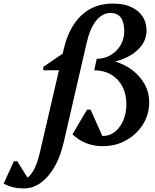

<svg xmlns="http://www.w3.org/2000/svg" viewBox="-216 -797 863 1068"><path d="M-83 251Q-115 251 -141 245Q-167 239 -196 225L-139 100H-120L-63 191Q-19 160 7 46L112 -406H25V-425L133 -499L138 -522Q167 -646 236.5 -711.5Q306 -777 412 -777Q498 -777 548.5 -736.5Q599 -696 599 -626Q599 -566 550.5 -520Q502 -474 424 -455Q480 -438 522.5 -405Q565 -372 589.5 -327Q614 -282 614 -229Q614 -161 579.5 -105.5Q545 -50 486.5 -17Q428 16 356 16Q256 16 187 -50L268 -187H288L353 -41Q356 -41 359 -41Q395 -41 424 -64.5Q453 -88 470 -128Q487 -168 487 -218Q487 -274 464.5 -316.5Q442 -359 401.5 -382.5Q361 -406 308 -406L322 -470Q365 -470 399.5 -490.5Q434 -511 454.5 -545.5Q475 -580 475 -623Q475 -725 399 -725Q354 -725 319 -682Q284 -639 266 -558L138 -4Q111 113 51.5 182Q-8 251 -83 251Z"/></svg>

Font: Platypi Medium
Style: Italic
Weight: 500
Italic angle: -13°
Designer: David Sargent
Foundry: Bolt Cutter Type
Version: Version 1.200; ttfautohint (v1.8.4.7-5d5b)